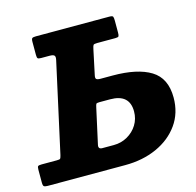

<svg xmlns="http://www.w3.org/2000/svg" viewBox="-148 -863 998 976"><g transform="rotate(-15 351.0 -375.0)"><path d="M63 -113.5Q78.5 -113.5 81.5 -116.8Q84.5 -120 88 -134.5L192 -606.5Q196 -624 190.2 -630.2Q184.5 -636.5 165 -636.5H121Q107 -636.5 103.2 -640.5Q99.5 -644.5 99.5 -658.5V-727Q99.5 -743 104.5 -746.5Q109.5 -750 124.5 -750H509.5Q526 -750 529 -744.8Q532 -739.5 532 -723V-660Q532 -645.5 529 -641Q526 -636.5 511.5 -636.5H416.5Q399 -636.5 395.8 -632Q392.5 -627.5 389 -610.5L362 -483Q358 -466.5 363.5 -461.5Q369 -456.5 386.5 -456.5H449Q579 -456.5 649.2 -413.5Q719.5 -370.5 719.5 -268.5Q719.5 -187 676.5 -126.8Q633.5 -66.5 559.5 -33.2Q485.5 0 393 0H-14Q-29 0 -34.2 -3.8Q-39.5 -7.5 -39.5 -24V-91.5Q-39.5 -106.5 -35.5 -110Q-31.5 -113.5 -16 -113.5ZM348.5 -343Q334.5 -343 332 -339Q329.5 -335 326.5 -321L285.5 -135Q281 -113.5 302.5 -113.5H363.5Q402.5 -113.5 435.2 -132Q468 -150.5 487.5 -182Q507 -213.5 507 -252.5Q507 -343 405.5 -343Z"/></g></svg>

Font: Besley* Heavy
Style: Italic
Weight: 800
Italic angle: -13°
Designer: Owen Earl
Foundry: indestructible type*
Version: Version 3.000; ttfautohint (v1.8.3)